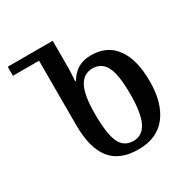

<svg xmlns="http://www.w3.org/2000/svg" viewBox="-164 -859 992 1013"><g transform="rotate(-30 332.5 -352.5)"><path d="M174 -267V-659H15V-714H289V-548Q289 -531 285 -469H289Q314 -510 346.5 -528.5Q379 -547 425 -547Q523 -547 574.5 -476Q626 -405 626 -273Q626 -141 567.5 -66Q509 9 396 9Q282 9 228 -59.5Q174 -128 174 -267ZM503 -264Q503 -385 477.5 -434Q452 -483 397 -483Q342 -483 315.5 -431.5Q289 -380 289 -269Q289 -147 313 -95Q337 -43 395 -43Q450 -43 476.5 -97Q503 -151 503 -264Z"/></g></svg>

Font: Noto Serif Georgian Medium Narrow
Style: Regular
Weight: 500
Width: 4
Designer: Monotype Design team
Foundry: Monotype Imaging Inc.
Version: Version 1.000